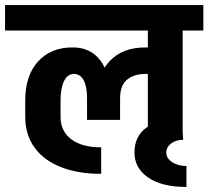

<svg xmlns="http://www.w3.org/2000/svg" viewBox="-45 -673 826 761"><path d="M541 -123V-585H679V-123ZM337 -552V-653H761V-552ZM338 -284Q338 -375 389 -430Q440 -485 531 -485V-380Q487 -380 459 -357.5Q431 -335 431 -284ZM530 -380V-485H570V-380ZM356 16Q265 16 197 -10.5Q129 -37 92 -88Q55 -139 55 -210H195Q195 -153 237.5 -121Q280 -89 356 -89ZM55 -210V-274H195V-210ZM55 -274Q55 -374 106 -429.5Q157 -485 241 -485L248 -380Q223 -380 209 -352Q195 -324 195 -274ZM300 -198V-284H431V-198ZM300 -284Q300 -330 286.5 -355Q273 -380 248 -380L241 -485Q313 -486 353 -433Q393 -380 393 -284ZM-25 -552V-653H570V-552ZM542 -174V-485H624V-174ZM488 -68Q488 -135 537.5 -168.5Q587 -202 676 -202L681 -119Q653 -119 633.5 -104.5Q614 -90 614 -68ZM694 68Q596 68 542 30.5Q488 -7 488 -68H614Q614 -46 637 -30.5Q660 -15 694 -15Z"/></svg>

Font: Akshar Light SemiBold
Style: Regular
Weight: 600
Version: Version 1.100